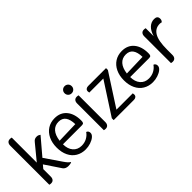

<svg xmlns="http://www.w3.org/2000/svg" viewBox="71 -1517 2320 2320"><g transform="rotate(-45 1231.5 -357.0)"><path d="M450 -11V-1Q425 6 396 6Q375 6 356 -2.5Q337 -11 327 -27L193 -227L156 -183V-55Q156 -27 142 -10.5Q128 6 102 6Q87 6 74 2V-665Q74 -693 88 -709.5Q102 -726 128 -726Q143 -726 156 -722V-294L313 -485Q327 -503 341 -510.5Q355 -518 376 -518Q392 -518 403 -513.5Q414 -509 426 -500L245 -287L388 -78Q428 -19 450 -11Z M454 -252Q454 -333 483.5 -394Q513 -455 565.5 -488.5Q618 -522 687 -522Q785 -522 840.5 -455.5Q896 -389 896 -275Q896 -247 888.5 -237Q881 -227 858 -227H536Q536 -148 576.5 -101Q617 -54 685 -54Q735 -54 775.5 -76Q816 -98 840 -134Q870 -123 870 -89Q870 -62 843 -39Q816 -16 773.5 -2Q731 12 687 12Q618 12 565 -20Q512 -52 483 -112Q454 -172 454 -252ZM814 -294Q812 -375 782 -416.5Q752 -458 691 -458Q627 -458 588 -414Q549 -370 538 -286Z M986 -649Q986 -675 1003.5 -692.5Q1021 -710 1047 -710Q1073 -710 1090.5 -692.5Q1108 -675 1108 -649Q1108 -623 1090.5 -605.5Q1073 -588 1047 -588Q1021 -588 1003.5 -605.5Q986 -623 986 -649ZM1006 2V-455Q1006 -483 1020 -499.5Q1034 -516 1060 -516Q1075 -516 1088 -512V-55Q1088 -27 1074 -10.5Q1060 6 1034 6Q1019 6 1006 2Z M1176 -32 1443 -444H1203Q1200 -456 1200 -467Q1200 -487 1213.5 -498.5Q1227 -510 1249 -510H1555V-478L1289 -66H1568Q1571 -54 1571 -43Q1571 -23 1557.5 -11.5Q1544 0 1522 0H1176Z M1603 -252Q1603 -333 1632.5 -394Q1662 -455 1714.5 -488.5Q1767 -522 1836 -522Q1934 -522 1989.5 -455.5Q2045 -389 2045 -275Q2045 -247 2037.5 -237Q2030 -227 2007 -227H1685Q1685 -148 1725.5 -101Q1766 -54 1834 -54Q1884 -54 1924.5 -76Q1965 -98 1989 -134Q2019 -123 2019 -89Q2019 -62 1992 -39Q1965 -16 1922.5 -2Q1880 12 1836 12Q1767 12 1714 -20Q1661 -52 1632 -112Q1603 -172 1603 -252ZM1963 -294Q1961 -375 1931 -416.5Q1901 -458 1840 -458Q1776 -458 1737 -414Q1698 -370 1687 -286Z M2153 2V-455Q2153 -483 2167 -499.5Q2181 -516 2207 -516Q2222 -516 2235 -512V-375Q2256 -447 2295 -483Q2334 -519 2385 -519Q2441 -519 2441 -469Q2441 -440 2421 -425Q2411 -430 2391 -430Q2315 -430 2275 -363.5Q2235 -297 2235 -148V-55Q2235 -27 2221 -10.5Q2207 6 2181 6Q2166 6 2153 2Z"/></g></svg>

Font: Thasadith
Style: Bold
Weight: 700
Designer: Cadson Demak Co.,Ltd.
Foundry: Cadson Demak Co.,Ltd.
Version: Version 1.000; ttfautohint (v1.6)